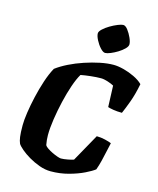

<svg xmlns="http://www.w3.org/2000/svg" viewBox="-138 -1064 955 1160"><g transform="rotate(15 339.5 -484.0)"><path d="M291 0Q256 0 220 -13Q184 -26 152.5 -44.5Q121 -63 99 -82Q77 -101 70 -113Q63 -128 59.5 -153Q56 -178 56 -226Q56 -257 63 -305Q70 -353 82.5 -407.5Q95 -462 112 -513.5Q129 -565 150 -603Q182 -627 224.5 -648Q267 -669 315 -685Q363 -701 409 -710.5Q455 -720 493 -720Q521 -720 556 -711Q591 -702 624.5 -686Q658 -670 679 -649Q666 -582 647.5 -532Q629 -482 616 -453Q586 -453 562 -457Q538 -461 527 -465L522 -598Q508 -606 483.5 -614Q459 -622 441 -622Q413 -622 376.5 -618Q340 -614 315 -609Q297 -579 280 -529.5Q263 -480 249.5 -422Q236 -364 227.5 -307.5Q219 -251 219 -207Q219 -178 225 -146Q229 -138 243 -128.5Q257 -119 274.5 -110.5Q292 -102 308 -96.5Q324 -91 331 -91Q349 -91 374.5 -96Q400 -101 410 -105L506 -277Q532 -277 559 -270.5Q586 -264 599 -258Q594 -237 587.5 -206.5Q581 -176 573 -143Q565 -110 555 -83Q536 -68 496 -48.5Q456 -29 402.5 -14.5Q349 0 291 0ZM424 -776Q411 -776 393.5 -795Q376 -814 363.5 -838.5Q351 -863 351 -879Q351 -891 367.5 -906.5Q384 -922 407.5 -936Q431 -950 453.5 -959Q476 -968 487 -968Q501 -968 516 -948.5Q531 -929 542 -904.5Q553 -880 553 -864Q553 -851 537.5 -835.5Q522 -820 500 -806.5Q478 -793 457 -784.5Q436 -776 424 -776Z"/></g></svg>

Font: Texturina Black
Style: Italic
Weight: 900
Italic angle: -11°
Designer: Guillermo Torres Carreño
Foundry: Omnibus-Type
Version: Version 1.002; ttfautohint (v1.8.3)